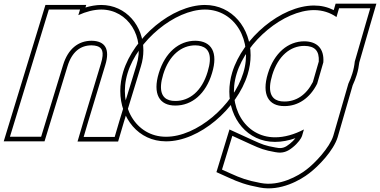

<svg xmlns="http://www.w3.org/2000/svg" viewBox="-59 -680 2070 1046"><path d="M367.7 -597.5C409.6 -616.6 452.2 -627.7 492 -628C639 -628 732.1 -478 684.7 -326L591.1 -20L565.8 66H396.8L421.8 -19L514.7 -326C541.3 -413 513.7 -457 440 -458C367 -458 311.3 -413 284.7 -326L258.7 -241L191.1 -20L165.1 65H-4.9L21.1 -20L88.7 -241L114.7 -326L181 -543L207 -628H377ZM406.5 -639.1 410.8 -653H188.5L-38.7 90H183.6L308.6 -318.7C332.9 -398.2 379.6 -433 439.9 -433C451.4 -432.8 461.6 -431.3 469.3 -429C496.3 -420.7 511.1 -399.9 490.7 -333.2L397.9 -26.1L363.4 91H584.5L615.1 -12.8L708.6 -318.6C717.7 -347.8 722.1 -377.3 722.1 -405.7C722.5 -537.7 628.8 -653 491.9 -653C463.8 -652.8 433.9 -647.4 406.5 -639.1Z M636.2 -282C690.3 -459 892.7 -627 1057 -628C1222 -628 1320.7 -457 1266.2 -282C1212.1 -105 1011.8 66 845.1 65C680.1 65 582.1 -105 636.2 -282ZM806.2 -282C771.7 -169 808.8 -104 897.1 -105C986.1 -105 1062.4 -168 1096.2 -282C1130.5 -394 1093.7 -457 1005 -458C916 -458 840.5 -394 806.2 -282ZM612.3 -289.3C601.5 -253.8 596.3 -218.4 596.3 -184.3C596.2 -36.7 694.8 90 845.1 90C1026.4 91.1 1233.1 -88.3 1290.1 -274.6C1301 -309.7 1306.3 -345.1 1306.3 -379.1C1306.3 -525.8 1207.4 -653 1056.9 -653C878.2 -651.9 669.4 -476.1 612.3 -289.3ZM830.1 -274.7C862.2 -379.7 929.8 -433 1004.9 -433C1017.4 -432.9 1028.7 -431.2 1037.8 -428.4C1077.9 -416.3 1099.5 -378.2 1072.3 -289.2C1040.5 -182.3 972.8 -130 897 -130C883.5 -129.8 872.6 -131.4 863.3 -134.2C824.7 -145.9 802.8 -185.4 830.1 -274.7Z M1230.3 -279C1284.4 -456 1486.8 -624 1651.1 -625C1698.1 -625 1739.8 -611.1 1774.1 -587.1L1788.1 -635H1958.1L1933.5 -551L1873.8 -344.8C1871.6 -323.1 1867.2 -301.1 1860.3 -279C1854.7 -260.6 1847.5 -242.3 1838.9 -224.2L1757 59L1756.7 60C1737.1 124 1655.8 210 1610.4 244C1567 278 1463 337 1361.1 317C1286.4 303 1252.3 290 1197 265L1150.4 244L1206.7 60L1309.3 107C1360.3 130 1379.8 138 1441.4 149H1442.4C1481 157 1508.7 145 1535.4 123C1564.4 100 1582.7 73 1586.3 61L1596.7 25.3C1544.5 52.5 1490.3 68.3 1439.2 68C1274.2 68 1176.2 -102 1230.3 -279ZM1400.3 -279C1365.8 -166 1402.9 -101 1491.2 -102C1564.6 -102 1629.3 -144.9 1668.8 -223.9L1702.5 -340.4C1707.7 -413.8 1670 -454.2 1599.1 -455C1510.1 -455 1434.5 -391 1400.3 -279ZM1206.4 -286.3C1195.5 -250.8 1190.4 -215.4 1190.3 -181.3C1190.3 -33.7 1288.9 93 1439.1 93C1475.8 93.2 1514.6 85.4 1550.5 72.7C1542.1 83.4 1532.9 93.1 1519.7 103.5C1495.9 123.1 1477.6 130.8 1447.5 124.5L1445 124H1443.7C1384.3 113.3 1370.1 107 1319.6 84.2L1191.1 25.4L1120.1 257.7L1186.7 287.8C1242.4 313 1280.6 327.4 1356.4 341.6C1470.1 363.9 1579.8 299.6 1625.6 263.9C1675.2 226.4 1758 141.2 1780.6 67.3L1780.9 66.1L1862.4 -215.4C1871.1 -234.1 1878.4 -252.7 1884.2 -271.6C1891.3 -294.4 1896 -317.8 1898.4 -340L1957.5 -544L1991.5 -660H1769.4L1759.2 -625C1725.4 -641.7 1690.7 -650 1651 -650C1472.2 -648.9 1263.5 -473.1 1206.4 -286.3ZM1424.2 -271.7C1456.3 -376.7 1523.8 -430 1599 -430C1656.6 -429.4 1680.9 -403 1677.7 -344.7L1645.4 -233C1608.6 -161.2 1553.4 -127 1491 -127C1477.6 -126.8 1466.7 -128.4 1457.4 -131.2C1418.8 -142.9 1396.9 -182.4 1424.2 -271.7Z"/></svg>

Font: Nordica Plus
Style: NordicaClassicBkOblOl
Weight: 900
Version: Version 1.01